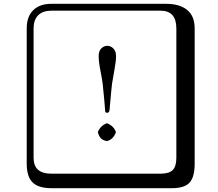

<svg xmlns="http://www.w3.org/2000/svg" viewBox="-20 -774 1140 1006"><path d="M542 -534Q560 -534 574 -520Q588 -506 588 -480Q588 -452 579 -404.5Q570 -357 567 -335Q565 -323 554 -198Q552 -183 542 -183Q531 -183 531 -193Q531 -197 526.5 -248.5Q522 -300 518 -335Q515 -359 506 -404.5Q497 -450 497 -480Q497 -507 511 -520.5Q525 -534 542 -534ZM493 -80V-83Q506 -115 539 -128H541Q575 -115 587 -83V-80Q573 -43 541 -35H539Q519 -39 509 -49Q499 -59 493 -80ZM249 -718Q204 -718 180 -694Q156 -670 156 -625V53Q156 136 249 136H821Q866 136 885 117Q904 98 904 53V-625Q904 -718 821 -718ZM1000 84Q1000 153 973.5 182.5Q947 212 881 212H249Q181 212 150.5 181.5Q120 151 120 84V-625Q120 -687 154 -720.5Q188 -754 249 -754H851Q921 -754 960.5 -722Q1000 -690 1000 -625Z"/></svg>

Font: Libertinus Keyboard
Style: Regular
Weight: 700
Designer: Philipp H. Poll
Foundry: Khaled Hosny
Version: Version 6.7